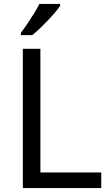

<svg xmlns="http://www.w3.org/2000/svg" viewBox="-20 -1030 564 984"><path d="M97 -66V-780H187V-146H499V-66ZM288 -1000Q279 -986 262 -966Q245 -946 224.5 -924.5Q204 -903 183.5 -883.5Q163 -864 145 -850H87V-862Q102 -881 119.5 -907Q137 -933 154 -960.5Q171 -988 182 -1010H288Z"/></svg>

Font: Noto Sans Malayalam UI
Style: Regular
Weight: 400
Designer: Jelle Bosma - Monotype Design Team
Foundry: Monotype Imaging Inc.
Version: Version 2.104